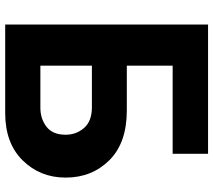

<svg xmlns="http://www.w3.org/2000/svg" viewBox="-62 -778 840 757"><g transform="rotate(90 358.5 -400.0)"><path d="M239.3 -138.7H405.3Q449.2 -138.7 480.5 -163.1Q511.7 -187.5 511.7 -238.3Q511.7 -280.3 484.9 -311Q458 -341.8 404.3 -341.8H239.3ZM77.1 0V-799.8H586.9V-660.2H239.3V-479.5H416Q543.9 -479.5 612.3 -410.6Q680.7 -341.8 680.7 -238.3Q680.7 -137.7 612.8 -68.8Q544.9 0 426.8 0Z"/></g></svg>

Font: Gothic A1 Black
Style: Regular
Weight: 900
Version: Version 2.50